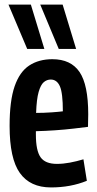

<svg xmlns="http://www.w3.org/2000/svg" viewBox="-20 -810 425 840"><path d="M203 10Q112 10 67 -53Q22 -116 22 -259Q22 -369 44 -432.5Q66 -496 108 -523.5Q150 -551 209 -551Q290 -551 328 -495Q366 -439 366 -310Q366 -302 365.5 -284Q365 -266 365 -255Q341 -252 303 -247.5Q265 -243 221.5 -240Q178 -237 137 -236Q137 -232 137 -228.5Q137 -225 137 -221Q137 -151 157.5 -122Q178 -93 229 -93Q256 -93 285.5 -98.5Q315 -104 345 -113L360 -19Q289 10 203 10ZM138 -316Q172 -316 206.5 -318.5Q241 -321 255 -323Q255 -403 242 -432.5Q229 -462 202 -462Q185 -462 171.5 -450.5Q158 -439 149 -407.5Q140 -376 138 -316ZM99 -596 17 -790H115L174 -596ZM237 -596 156 -790H254L313 -596Z"/></svg>

Font: Georama Condensed SemiBold
Style: Regular
Weight: 600
Width: 3
Designer: Jean-Baptiste Levee
Foundry: Production Type
Version: Version 1.000